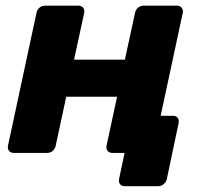

<svg xmlns="http://www.w3.org/2000/svg" viewBox="-20 -540 715 678"><path d="M420 117.5Q409.4 117.5 403.9 110.3Q398.5 103 400.5 92.4L419.8 0H389.8L380.1 -131.1H591.4Q602 -131.1 607.4 -123.9Q612.9 -116.6 610.9 -106L569 92.4Q567 103 557.9 110.3Q548.9 117.5 538.2 117.5ZM28.6 0Q18 0 12.1 -7.2Q6.1 -14.5 8.1 -25.1L108.9 -494.9Q110.9 -505.5 119.4 -512.8Q128 -520 138.6 -520H256.9Q267.5 -520 273.4 -512.8Q279.4 -505.5 277.4 -494.9L241.5 -329.4H421L456.9 -494.9Q458.9 -505.5 467.4 -512.8Q476 -520 486.6 -520H604.9Q615.5 -520 621.4 -512.8Q627.4 -505.5 625.4 -494.9L524.6 -25.1Q522.6 -14.5 514.1 -7.2Q505.5 0 494.9 0H376.6Q366 0 360.1 -7.2Q354.1 -14.5 356.1 -25.1L393.4 -198.3H213.9L176.6 -25.1Q174.6 -14.5 166.1 -7.2Q157.5 0 146.9 0Z"/></svg>

Font: Rubik Light
Style: Italic
Weight: 300
Italic angle: -12°
Designer: Hubert and Fischer
Foundry: Hubert and Fischer
Version: Version 2.300;gftools[0.9.30]